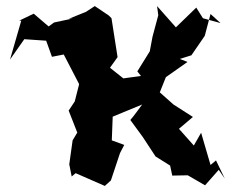

<svg xmlns="http://www.w3.org/2000/svg" viewBox="-20 -578 760 632"><path d="M409 -183 450 -127 492 -63 540 -33 547 0 598 -1 655 32 700 -19 720 10 691 -50 673 -35 642 -141 618 -99 569 -154 615 -193 551 -234 506 -274 526 -324 597 -374 572 -384 610 -396 654 -460 673 -532 706 -502 648 -518 626 -553 559 -488 497 -558 501 -528 482 -457 473 -409 432 -343 444 -328 386 -320 342 -355 367 -390 347 -518 338 -527 292 -558 263 -539 206 -516 219 -517 158 -504 140 -491 91 -533 43 -510H50L13 -382L60 -449L132 -444L151 -391L217 -404L185 -408L240 -302V-299L226 -244L206 -214L235 -140L243 -156L219 -116L208 -37L216 3L229 -8L325 34L345 16L375 -74L389 -101L348 -116L351 -194L448 -234C435 -217 423 -199 409 -183Z"/></svg>

Font: Asimov Aggro
Style: Medium
Weight: 500
Designer: Google
Version: Version 2.000980; 2014